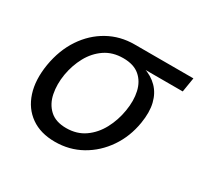

<svg xmlns="http://www.w3.org/2000/svg" viewBox="-123 -698 896 862"><g transform="rotate(30 324.5 -267.0)"><path d="M252.4 11.7Q177.7 11.7 127.7 -23.7Q77.6 -59.1 57.1 -122.3Q36.6 -185.5 50.3 -269.5Q64.5 -353.5 106 -415.5Q147.5 -477.5 209 -511.7Q270.5 -545.9 344.7 -545.9H649.4L637.2 -471.2H397.9L332 -467.3Q277.3 -467.3 237.5 -440.2Q197.8 -413.1 173.3 -368.4Q148.9 -323.7 139.6 -270Q130.9 -216.8 140.1 -170.4Q149.4 -124 180.2 -95.5Q210.9 -66.9 265.6 -66.9Q320.8 -66.9 360.8 -95Q400.9 -123 425.8 -169.4Q450.7 -215.8 459.5 -270Q468.8 -324.7 458.7 -369.4Q448.7 -414.1 417.7 -440.7Q386.7 -467.3 332 -467.3L335.9 -489.3Q391.1 -489.3 434.6 -475.1Q478 -460.9 506.3 -432.1Q534.7 -403.3 545.4 -359.6Q556.2 -315.9 546.4 -256.3Q533.7 -178.7 492.2 -118.2Q450.7 -57.6 388.9 -22.9Q327.1 11.7 252.4 11.7Z"/></g></svg>

Font: Inter Variable
Style: Italic
Weight: 400
Italic angle: -9.39999°
Designer: Rasmus Andersson
Foundry: rsms
Version: Version 4.001;git-9221beed3